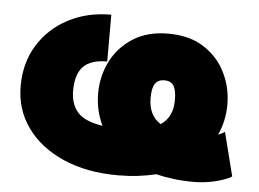

<svg xmlns="http://www.w3.org/2000/svg" viewBox="-43 -573 866 641"><g transform="rotate(5 389.5 -252.0)"><path d="M305.2 -360.8Q250.5 -360.8 225.3 -335Q200.2 -309.1 200.2 -253.9Q200.2 -209.5 223.9 -182.1Q247.6 -154.8 308.1 -145.5Q295.9 -171.4 290 -198.2Q284.2 -225.1 284.2 -252Q284.2 -309.6 309.1 -359.4Q334 -409.2 382.3 -440.2Q430.7 -471.2 501 -471.2Q571.8 -471.2 619.9 -440.2Q668 -409.2 692.6 -359.4Q717.3 -309.6 717.3 -252Q717.3 -198.2 695.3 -149.9Q708 -154.3 717.3 -161.1L754.4 -14.6Q733.4 -2 698 6.3Q662.6 14.6 628.9 14.6Q592.8 14.6 560.8 10.7Q528.8 6.8 501 0Q473.1 6.8 441.4 10.7Q409.7 14.6 373.5 14.6Q268.6 14.6 189.9 -20Q111.3 -54.7 67.9 -115.2Q24.4 -175.8 24.4 -253.9Q24.4 -332 61 -391.4Q97.7 -450.7 160.9 -484.1Q224.1 -517.6 305.2 -517.6ZM460 -252Q460 -194.3 501 -168Q541.5 -194.3 541.5 -252Q541.5 -285.6 532 -300.3Q522.5 -314.9 501 -314.9Q480 -314.9 470 -300.3Q460 -285.6 460 -252Z"/></g></svg>

Font: Giphurs Black
Style: Regular
Weight: 900
Version: Version 0.920; ttfautohint (v1.8.4.7-5d5b)